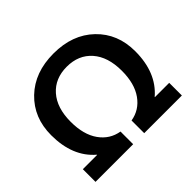

<svg xmlns="http://www.w3.org/2000/svg" viewBox="-166 -960 1179 1179"><g transform="rotate(-45 424.0 -370.0)"><path d="M202 -368Q202 -257 249.5 -190Q297 -123 376 -110V0H49V-110H173V-112Q59 -209 59 -395Q59 -547 159.5 -643.5Q260 -740 424 -740Q588 -740 688.5 -643.5Q789 -547 789 -395Q789 -210 675 -112V-110H799V0H472V-110Q551 -123 598.5 -190Q646 -257 646 -368Q646 -489 586 -557Q526 -625 424 -625Q322 -625 262 -557Q202 -489 202 -368Z"/></g></svg>

Font: M PLUS 1p
Style: Bold
Weight: 700
Version: Version 1.062